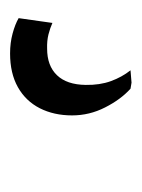

<svg xmlns="http://www.w3.org/2000/svg" viewBox="30 -92 281 381"><g transform="rotate(90 170.5 98.5)"><path d="M86 219Q65 219 46.5 214Q28 209 16 202L25.5 135Q35.5 139.5 48.2 142.8Q61 146 76.5 145.5Q110.5 145.5 129.2 126Q148 106.5 148.5 69Q149 41 141 19Q133 -3 119.5 -20L144 -22L156 -20Q177.5 -0.5 193.2 30.5Q209 61.5 209 96Q209 132 194.8 160Q180.5 188 153 203.5Q125.5 219 86 219Z"/></g></svg>

Font: Merriweather 60pt Medium
Style: Italic
Weight: 500
Italic angle: -7.8°
Version: Version 2.101